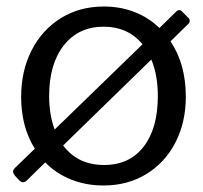

<svg xmlns="http://www.w3.org/2000/svg" viewBox="-20 -560 623 590"><path d="M563 -496Q563 -491 559 -487L504 -433Q551 -363 551 -263Q551 -184 519 -122Q487 -60 429.5 -25Q372 10 298 10Q244 10 198 -8.5Q152 -27 119 -61L63 -6Q57 0 51 0Q45 0 39 -6L26 -20Q20 -28 20 -33Q20 -38 26 -44L87 -103Q45 -170 45 -262Q45 -343 77.5 -406Q110 -469 167.5 -504.5Q225 -540 299 -540Q350 -540 393.5 -523Q437 -506 470 -474L520 -523Q526 -529 531 -529Q536 -529 540 -524L559 -505Q563 -501 563 -496ZM148 -162 418 -424Q373 -478 299 -478Q221 -478 176 -420.5Q131 -363 131 -265Q131 -207 148 -162ZM445 -377 174 -113Q219 -53 300 -53Q378 -53 421.5 -109.5Q465 -166 465 -265Q465 -329 445 -377Z"/></svg>

Font: n
Style: Regular
Weight: 400
Designer: Pablo Impallari, Rodrigo Fuenzalida
Foundry: Impallari Type
Version: Version 1.002; ttfautohint (v1.5)